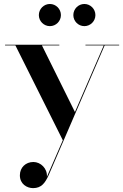

<svg xmlns="http://www.w3.org/2000/svg" viewBox="-20 -685 620 966"><path d="M349 -609C349 -578.5 374 -553.5 404.5 -553.5C435 -553.5 460 -578.5 460 -609C460 -640 435 -665 404.5 -665C374 -665 349 -640 349 -609ZM175.5 -609C175.5 -578.5 200.5 -553.5 231 -553.5C261.5 -553.5 286.5 -578.5 286.5 -609C286.5 -640 261.5 -665 231 -665C200.5 -665 175.5 -640 175.5 -609ZM278.5 -456.5V-460H5.5V-456.5H57.5L296 20.5L216 204.5C219 162 184 130 148 130C109.5 130 80 157.5 80 197C80 241 115.5 261.5 146.5 261.5C188.5 261.5 207 235.5 225 196L506.5 -456.5H579.5V-460H410V-456.5H502L357 -121.5L191 -456.5Z"/></svg>

Font: Bodoni* 48pt Medium
Style: Regular
Weight: 500
Version: Version 2.3